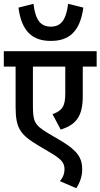

<svg xmlns="http://www.w3.org/2000/svg" viewBox="-20 -891 528 1009"><path d="M418 -851 338 -871C327 -781 297 -751 247 -751C197 -751 166 -781 156 -871L77 -851C94 -720 156 -676 247 -676C339 -676 400 -720 418 -851ZM488 -541V-622H0V-541H62V-329C62 -216 87 -183 182 -126L256 -82C308 -50 319 -31 319 0C319 21 311 42 295 61L381 98C401 67 412 34 412 -1C412 -59 389 -98 304 -149L231 -192C158 -236 153 -255 153 -342V-541H323V-401C323 -333 308 -310 256 -291L299 -210C381 -236 415 -280 415 -387V-541Z"/></svg>

Font: Noto Sans Devanagari Condensed Medium
Style: Regular
Weight: 500
Width: 3
Designer: Jelle Bosma - Monotype Design Team
Foundry: Monotype Imaging Inc.
Version: Version 2.004